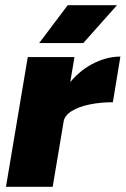

<svg xmlns="http://www.w3.org/2000/svg" viewBox="-20 -720 484 740"><path d="M3 0 87 -500H267L183 0ZM183 -251Q197 -332 238.5 -388Q280 -444 335 -473Q390 -502 444 -502L415 -326Q368 -326 326 -317.5Q284 -309 256.5 -292Q229 -275 225 -251ZM131 -554 241 -700H431L301 -554Z"/></svg>

Font: Figtree Light Black
Style: Italic
Weight: 900
Italic angle: -9.5°
Version: Version 2.000